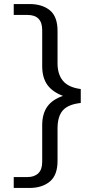

<svg xmlns="http://www.w3.org/2000/svg" viewBox="-20 -779 475 951"><path d="M48 98H116Q150 98 169.5 79.5Q189 61 189 23V-158Q189 -215 214 -250.5Q239 -286 292 -304Q239 -324 214 -359.5Q189 -395 189 -452V-630Q189 -705 116 -705H48V-759H126Q189 -759 227 -728Q265 -697 265 -626V-465Q265 -411 292 -378.5Q319 -346 380 -338V-269Q317 -262 291 -232Q265 -202 265 -143V18Q265 89 226.5 120.5Q188 152 126 152H48Z"/></svg>

Font: Maitree
Style: Regular
Weight: 400
Designer: CadsonDemak Team
Foundry: CadsonDemak
Version: Version 1.000